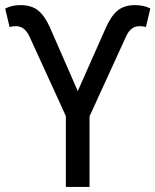

<svg xmlns="http://www.w3.org/2000/svg" viewBox="-39 -737 612 757"><path d="M267.6 -377.9 157.2 -630.4C143.6 -660.6 128 -682.6 110.6 -696.3C93.2 -710 70.1 -716.8 41.5 -716.8C18.4 -716.8 -1.6 -712.2 -18.6 -703.1L-1 -629.9C3.3 -632.5 11.7 -633.8 24.4 -633.8C46.2 -633.8 63.5 -620.9 76.2 -595.2L220.7 -279.3V0H314V-278.3L459 -595.2C470.7 -620.9 488 -633.8 510.7 -633.8C523.4 -633.8 531.9 -632.5 536.1 -629.9L553.7 -703.6C536.8 -712.4 516.6 -716.8 493.2 -716.8C464.8 -716.8 442 -709.6 424.6 -695.3C407.1 -681 391.4 -657.7 377.4 -625.5Z"/></svg>

Font: Roboto1
Style: rg
Weight: 400
Designer: Google
Version: Version 2.137; 2017